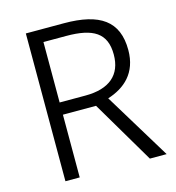

<svg xmlns="http://www.w3.org/2000/svg" viewBox="-107 -805 820 896"><g transform="rotate(-15 303.5 -357.0)"><path d="M283 -714H99V0H168V-303H328L507 0H588L392 -322C474 -348 541 -404 541 -516C541 -656 456 -714 283 -714ZM278 -654C408 -654 470 -617 470 -513C470 -415 409 -362 293 -362H168V-654Z"/></g></svg>

Font: Noto Kufi Arabic Light
Style: Regular
Weight: 300
Designer: Monotype Design Team, David Williams, Khaled Hosny
Foundry: Google LLC
Version: Version 2.109